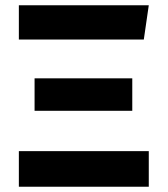

<svg xmlns="http://www.w3.org/2000/svg" viewBox="-20 -713 640 733"><path d="M52 0V-136H548V0ZM548 -693 529 -562H52V-693ZM485 -414V-290H112V-414Z"/></svg>

Font: Qzxlaeiskcpccdgjqmyffctclhy
Style: Regular
Weight: 700
Monospace: yes
Designer: Carrois Corporate & Edenspiekermann
Foundry: Carrois Corporate GbR & Edenspiekermann AG
Version: Version 2.001